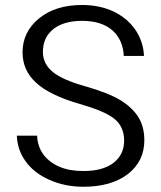

<svg xmlns="http://www.w3.org/2000/svg" viewBox="-20 -733 633 756"><path d="M293.9 -323.7Q175.3 -357.9 121.6 -407.7Q68.8 -456.1 68.8 -526.9Q68.8 -607.4 133.3 -660.2Q198.2 -713.4 303.2 -713.4Q338.9 -713.4 370.8 -706.5Q402.8 -699.7 430.7 -686Q449.2 -676.8 464.8 -665.3Q480.5 -653.8 493.4 -640.1Q506.3 -626.5 516.6 -610.4Q544.9 -565.4 546.9 -512.7H467.3Q466.8 -528.3 463.6 -542.2Q460.4 -556.2 455.1 -568.6Q449.7 -581.1 441.9 -592Q434.1 -603 423.8 -612.3Q380.9 -650.9 303.2 -650.9Q231.4 -650.9 190.4 -618.7Q148.9 -585.9 148.9 -528.3Q148.9 -481.4 188.5 -449.2Q226.6 -418 316.4 -393.1Q360.4 -380.4 394.8 -366.9Q429.2 -353.5 453.6 -338.9Q469.7 -329.1 483.2 -318.1Q496.6 -307.1 507.1 -295.4Q517.6 -283.7 525.4 -271Q548.3 -232.9 548.3 -180.7Q548.3 -139.2 532.2 -106.2Q516.1 -73.2 483.9 -47.9Q418.5 2.4 308.1 2.4Q236.3 2.4 174.3 -24.9Q112.8 -52.2 79.6 -99.6Q48.3 -143.6 46.4 -198.7H126Q128.9 -135.7 176.3 -98.6Q192.9 -85.4 213.4 -76.7Q233.9 -67.9 257.3 -63.7Q280.8 -59.6 308.1 -59.6Q384.8 -59.6 426.3 -91.3Q468.8 -124 468.8 -179.7Q468.8 -207 458.7 -229Q448.7 -251 429.2 -266.1Q410.2 -281.2 376.5 -295.4Q342.8 -309.6 293.9 -323.7Z"/></svg>

Font: Vazir Light FD-UI
Style: Light-FD-UI
Weight: 300
Designer: Saber Rastikerdar
Foundry: Saber Rastikerdar
Version: Version 30.1.0